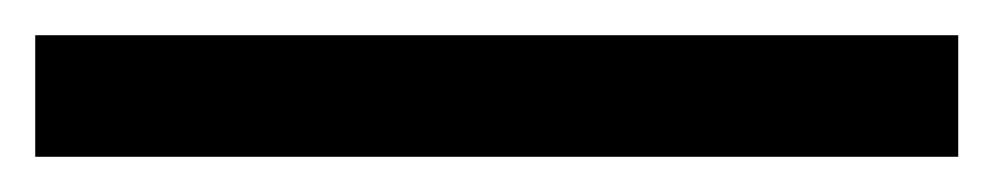

<svg xmlns="http://www.w3.org/2000/svg" viewBox="-25 72 564 109"><path d="M-5 92H519V161H-5Z"/></svg>

Font: Roboto Serif Medium
Style: Regular
Weight: 500
Designer: Greg Gazdowicz
Foundry: Commercial Type
Version: Version 1.008